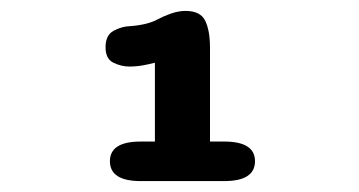

<svg xmlns="http://www.w3.org/2000/svg" viewBox="-20 -642 659 352"><path d="M238 -310Q181.5 -310 181.5 -346.5Q181.5 -382.5 238 -382.5H264V-527Q254.5 -524.5 242.2 -522.2Q230 -520 217 -520Q202.5 -520 188 -527Q173.5 -534 173.5 -555.5Q173.5 -577.5 188.2 -585.5Q203 -593.5 217.5 -594Q233 -595 246.5 -598.2Q260 -601.5 269 -606.5Q278 -611.5 292.5 -616.8Q307 -622 320 -622Q347.5 -622 356.2 -604Q365 -586 365 -554.5V-382.5H391Q447.5 -382.5 447.5 -346.5Q447.5 -310 391 -310Z"/></svg>

Font: Sono Monospace ExtraBold
Style: Regular
Weight: 800
Version: Version 2.112